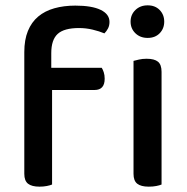

<svg xmlns="http://www.w3.org/2000/svg" viewBox="-20 -693 699 719"><path d="M172 -439H361Q365 -433 368.5 -422.5Q372 -412 372 -398Q372 -356 334 -356H175V-2Q168 1 155.5 3.5Q143 6 128 6Q99 6 85 -5Q71 -16 71 -42V-498Q71 -544 84.5 -577Q98 -610 123 -631Q148 -652 183.5 -662Q219 -672 262 -672Q324 -672 357 -656Q390 -640 390 -611Q390 -597 384.5 -586.5Q379 -576 371 -568Q352 -576 327 -582Q302 -588 276 -588Q220 -588 196 -566Q172 -544 172 -494ZM585 -2Q578 1 565.5 3.5Q553 6 537 6Q508 6 494 -5Q480 -16 480 -42V-465Q488 -467 500.5 -470Q513 -473 529 -473Q558 -473 571.5 -462Q585 -451 585 -424ZM469 -612Q469 -638 487 -655.5Q505 -673 533 -673Q561 -673 578 -655.5Q595 -638 595 -612Q595 -586 578 -568.5Q561 -551 533 -551Q505 -551 487 -568.5Q469 -586 469 -612Z"/></svg>

Font: Baloo 2 Medium
Style: Regular
Weight: 500
Designer: Sarang Kulkarni and Ek Type
Foundry: Ek Type
Version: Version 1.640;hotconv 1.0.111;makeotfexe 2.5.65597; ttfautoh